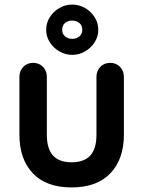

<svg xmlns="http://www.w3.org/2000/svg" viewBox="-20 -810 627 840"><path d="M462 -535Q488 -535 505 -517.5Q522 -500 522 -474V-220Q522 -114 463 -52Q404 10 293 10Q182 10 123.5 -52Q65 -114 65 -220V-474Q65 -500 82 -517.5Q99 -535 125 -535Q151 -535 168 -517.5Q185 -500 185 -474V-220Q185 -159 212 -129.5Q239 -100 293 -100Q348 -100 375 -129.5Q402 -159 402 -220V-474Q402 -500 419 -517.5Q436 -535 462 -535ZM296 -570Q266 -570 240 -585Q214 -600 198 -625Q182 -650 182 -679Q182 -710 198 -735Q214 -760 240 -775Q266 -790 296 -790Q326 -790 352 -775Q378 -760 394 -735Q410 -710 410 -679Q410 -650 394 -625Q378 -600 352 -585Q326 -570 296 -570ZM296 -640Q315 -640 327.5 -651Q340 -662 340 -679Q340 -700 326.5 -710Q313 -720 296 -720Q277 -720 264.5 -709.5Q252 -699 252 -679Q252 -662 264.5 -651Q277 -640 296 -640Z"/></svg>

Font: Quicksand Variable Light
Style: Regular
Weight: 300
Designer: Andrew Paglinawan
Foundry: Andrew Paglinawan
Version: Version 3.004